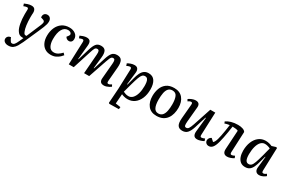

<svg xmlns="http://www.w3.org/2000/svg" viewBox="108 -1709 4614 3122"><g transform="rotate(30 2414.5 -148.0)"><path d="M307 56Q285 103 262 142.5Q239 182 206 205.5Q173 229 120 229Q78 229 51 209Q24 189 24 157Q24 129 42.5 110Q61 91 93 87L108 120Q123 148 132 158Q141 168 159 168Q183 168 201.5 146.5Q220 125 243 73L276 0H257Q221 0 197.5 -14.5Q174 -29 155 -61Q129 -102 114.5 -178Q100 -254 100 -349Q100 -366 101 -393Q102 -420 102 -436Q102 -466 77 -466Q65 -466 46.5 -460.5Q28 -455 15 -449L1 -491Q19 -500 56 -512.5Q93 -525 128 -525Q172 -525 190 -501Q208 -477 208 -438Q207 -421 206 -400.5Q205 -380 205 -355Q205 -271 214 -204.5Q223 -138 242 -95Q253 -71 262 -63.5Q271 -56 285 -56H301L419 -334Q435 -373 430.5 -393Q426 -413 398 -422L357 -435Q351 -475 370 -500Q389 -525 427 -525Q462 -525 482 -501Q502 -477 502 -440Q502 -415 495.5 -388.5Q489 -362 473.5 -323.5Q458 -285 432 -226Z M842 -525Q909 -525 955 -491Q1001 -457 1001 -397Q1001 -366 983.5 -347Q966 -328 937 -328Q916 -328 897.5 -340Q879 -352 871 -371L892 -397Q911 -420 907 -438.5Q903 -457 884.5 -467.5Q866 -478 841 -478Q774 -478 737 -413Q700 -348 700 -228Q700 -148 728.5 -96.5Q757 -45 818 -45Q858 -45 893 -66Q928 -87 961 -123L991 -91Q979 -75 953 -50Q927 -25 887 -5.5Q847 14 793 14Q728 14 682 -16.5Q636 -47 612 -101Q588 -155 588 -226Q588 -310 617.5 -378Q647 -446 704 -485.5Q761 -525 842 -525Z M1443 -362Q1447 -410 1438.5 -430Q1430 -450 1405 -450Q1377 -450 1362.5 -425.5Q1348 -401 1328 -336L1221 0H1128L1144 -427Q1144 -448 1138.5 -457Q1133 -466 1117 -466Q1102 -466 1060 -449L1045 -491Q1064 -501 1099.5 -513Q1135 -525 1166 -525Q1212 -525 1230 -498.5Q1248 -472 1243 -420L1217 -152L1224 -150L1289 -368Q1313 -448 1343.5 -486.5Q1374 -525 1435 -525Q1499 -525 1520.5 -484Q1542 -443 1533 -364L1510 -150L1517 -149L1587 -368Q1612 -449 1643.5 -487Q1675 -525 1736 -525Q1803 -525 1826 -481.5Q1849 -438 1842 -355L1820 -95Q1818 -66 1822.5 -55.5Q1827 -45 1843 -45Q1869 -45 1901 -69L1919 -36Q1906 -25 1885 -13.5Q1864 -2 1839.5 6Q1815 14 1794 14Q1745 14 1727 -11Q1709 -36 1713 -75L1738 -364Q1742 -413 1734 -431.5Q1726 -450 1703 -450Q1688 -450 1676.5 -441.5Q1665 -433 1653 -408Q1641 -383 1625 -334L1511 0H1415Z M2038 -426Q2040 -465 2013 -465Q2000 -465 1981 -458.5Q1962 -452 1951 -444L1936 -486Q1958 -499 1992.5 -512Q2027 -525 2064 -525Q2107 -525 2125.5 -497.5Q2144 -470 2138 -422L2111 -193L2119 -191L2154 -324Q2170 -388 2191.5 -432.5Q2213 -477 2245.5 -501Q2278 -525 2329 -525Q2407 -525 2445 -467Q2483 -409 2483 -309Q2483 -212 2451.5 -139Q2420 -66 2364.5 -26Q2309 14 2236 14Q2202 14 2170.5 5.5Q2139 -3 2121 -12L2108 169L2203 183L2198 224L2019 227L2006 214L2025 -60ZM2301 -454Q2271 -454 2251.5 -434.5Q2232 -415 2213.5 -364.5Q2195 -314 2169 -220L2126 -62Q2148 -51 2172.5 -43.5Q2197 -36 2225 -36Q2270 -36 2303 -71Q2336 -106 2354 -167.5Q2372 -229 2372 -310Q2372 -347 2367 -380Q2362 -413 2346.5 -433.5Q2331 -454 2301 -454Z M2779 14Q2673 14 2618 -55Q2563 -124 2563 -236Q2563 -312 2587 -378Q2611 -444 2665.5 -484.5Q2720 -525 2810 -525Q2914 -525 2970.5 -457.5Q3027 -390 3027 -277Q3027 -220 3013.5 -167.5Q3000 -115 2970.5 -74Q2941 -33 2893.5 -9.5Q2846 14 2779 14ZM2786 -35Q2836 -35 2863.5 -68Q2891 -101 2901.5 -156Q2912 -211 2912 -277Q2912 -368 2889 -422Q2866 -476 2802 -476Q2754 -476 2727 -445Q2700 -414 2689.5 -359.5Q2679 -305 2679 -233Q2679 -140 2704 -87.5Q2729 -35 2786 -35Z M3082 -477Q3105 -495 3142.5 -510Q3180 -525 3210 -525Q3296 -525 3288 -437L3262 -155Q3258 -105 3264 -83Q3270 -61 3296 -61Q3322 -61 3339 -84.5Q3356 -108 3378 -172L3490 -511H3584L3567 -87Q3566 -65 3571.5 -55.5Q3577 -46 3592 -46Q3604 -46 3619 -51Q3634 -56 3651 -64L3665 -23Q3642 -9 3606.5 2.5Q3571 14 3544 14Q3498 14 3480 -14Q3462 -42 3467 -92L3495 -360L3487 -361L3418 -139Q3393 -62 3358.5 -24Q3324 14 3263 14Q3202 14 3176 -26.5Q3150 -67 3158 -159L3181 -424Q3183 -449 3177.5 -458Q3172 -467 3157 -467Q3144 -467 3128.5 -460.5Q3113 -454 3100 -444Z M3787 -464Q3825 -491 3880.5 -507.5Q3936 -524 4006 -524Q4061 -524 4099.5 -509.5Q4138 -495 4148 -471L4131 -88Q4130 -67 4135.5 -56.5Q4141 -46 4156 -46Q4168 -46 4181 -51Q4194 -56 4213 -65L4228 -27Q4206 -12 4171 1Q4136 14 4106 14Q4020 14 4026 -86L4047 -438Q4034 -446 4004 -450.5Q3974 -455 3941 -455Q3934 -402 3924.5 -344Q3915 -286 3904 -231.5Q3893 -177 3882 -136Q3862 -59 3833 -22.5Q3804 14 3761 14Q3730 14 3709.5 -5.5Q3689 -25 3689 -54Q3689 -77 3703 -97Q3717 -117 3739 -126L3791 -79Q3817 -95 3837 -164Q3845 -192 3854.5 -239Q3864 -286 3873 -342Q3882 -398 3889 -453Q3870 -451 3844 -445Q3818 -439 3802 -431Z M4727 -87Q4727 -64 4732 -54.5Q4737 -45 4753 -45Q4766 -45 4780.5 -52Q4795 -59 4809 -70L4828 -37Q4811 -21 4776.5 -3.5Q4742 14 4708 14Q4665 14 4644 -13Q4623 -40 4629 -90L4651 -294L4644 -295L4615 -188Q4599 -127 4579 -81.5Q4559 -36 4527 -11Q4495 14 4443 14Q4388 14 4353.5 -14.5Q4319 -43 4302 -91.5Q4285 -140 4285 -202Q4285 -296 4315 -369Q4345 -442 4399.5 -483.5Q4454 -525 4526 -525Q4563 -525 4595.5 -516Q4628 -507 4646 -498L4723 -522L4741 -513ZM4469 -57Q4499 -57 4519 -76.5Q4539 -96 4557.5 -147Q4576 -198 4602 -294L4642 -449Q4621 -460 4593 -467.5Q4565 -475 4539 -475Q4495 -475 4463 -440.5Q4431 -406 4414 -344.5Q4397 -283 4396 -202Q4396 -126 4413.5 -91.5Q4431 -57 4469 -57Z"/></g></svg>

Font: Literata 36pt Medium
Style: Italic
Weight: 500
Italic angle: -2°
Designer: Latin by Veronika Burian and Jose Scaglione. Greek by Irene Vlachou. Cyrillic by Vera Evstafieva
Foundry: TypeTogether
Version: Version 3.002